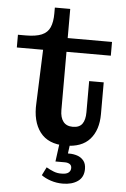

<svg xmlns="http://www.w3.org/2000/svg" viewBox="-58 -694 614 932"><g transform="rotate(5 249.5 -228.0)"><path d="M279 11Q196 11 156.5 -41Q117 -93 122 -182L132 -443H4V-505H42Q91 -505 119.5 -517Q148 -529 159.5 -555.5Q171 -582 171 -623V-652H246V-159Q246 -123 261.5 -103Q277 -83 308 -83Q340 -83 354 -102.5Q368 -122 368 -159V-311H439V-156Q439 -79 399.5 -34Q360 11 279 11ZM246 -443V-510H462V-443ZM283 196Q253 196 225.5 187Q198 178 179 164L199 124Q216 134 235 141.5Q254 149 275 148Q297 148 307.5 139.5Q318 131 318 117Q318 104 308.5 98Q299 92 285 92H239L252 -5H303L296 48H304Q323 48 341.5 54Q360 60 372.5 75Q385 90 385 116Q385 156 356.5 176Q328 196 283 196Z"/></g></svg>

Font: Montagu Slab 120pt Medium
Style: Regular
Weight: 500
Designer: Florian Karsten
Foundry: Florian Karsten
Version: Version 1.000